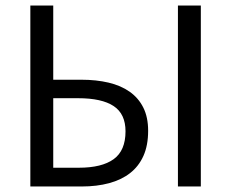

<svg xmlns="http://www.w3.org/2000/svg" viewBox="-20 -676 838 696"><path d="M90 0V-656H173V-387H275Q329 -387 373.5 -376.5Q418 -366 450 -343.5Q482 -321 499.5 -286Q517 -251 517 -202Q517 -149 500 -111Q483 -73 451.5 -48.5Q420 -24 375.5 -12Q331 0 276 0ZM173 -68H266Q349 -68 392 -99Q435 -130 435 -200Q435 -263 392 -291.5Q349 -320 263 -320H173ZM625 0V-656H708V0Z"/></svg>

Font: Pinyin1712
Style: Regular
Weight: 400
Version: Version 1